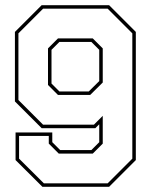

<svg xmlns="http://www.w3.org/2000/svg" viewBox="-20 -720 581 740"><path d="M400.5 -700 503.5 -597V-103L400.5 0H143.5L40 -103V-209.5H181.5V-172L212 -141.5H332L362.5 -172V-241L347.5 -226H140.5L37.5 -329V-597L140.5 -700ZM337.5 -572 376 -533.5V-402L327.5 -354H203.5L165 -392.5V-533.5L203.5 -572ZM332 -558.5H209L178.5 -528V-398L209 -367.5H322L362.5 -407.5V-528ZM395 -686.5H146L51 -591.5V-334.5L146 -239.5H342L376 -273.5V-166.5L337.5 -128H206.5L168 -166.5V-196H53.5V-108.5L149 -13.5H395L490 -108.5V-591.5Z"/></svg>

Font: Tourney Thin Thin
Style: Regular
Weight: 250
Version: Version 1.015